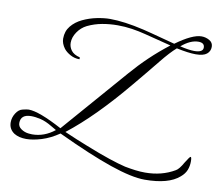

<svg xmlns="http://www.w3.org/2000/svg" viewBox="-95 -680 1019 895"><g transform="rotate(10 414.0 -232.0)"><path d="M644 123Q583 123 479.5 87.5Q376 52 221 -21Q180 7 139.5 19.5Q99 32 67 32Q33 32 10 18Q-17 0 -17 -32Q-17 -55 -4 -75.5Q9 -96 27 -100Q47 -105 56 -105Q104 -105 216 -45L483 -352Q521 -396 563.5 -436.5Q606 -477 654 -514L528 -546Q497 -554 464 -559Q431 -564 396 -564Q359 -564 323 -557.5Q287 -551 254 -535Q228 -522 211 -497Q194 -472 194 -446Q194 -426 206.5 -409.5Q219 -393 248 -386Q247 -385 248 -381Q249 -377 247 -377Q224 -377 204 -388Q184 -399 173 -413Q156 -436 156 -459Q156 -494 176 -518.5Q196 -543 227.5 -558Q259 -573 293.5 -580Q328 -587 356 -587Q389 -587 429.5 -581.5Q470 -576 517 -565Q520 -565 670 -525Q747 -581 790 -581Q810 -581 827.5 -571Q845 -561 845 -541Q845 -520 829 -507Q813 -494 777 -494Q743 -494 686 -506Q657 -481 616 -430Q575 -379 514 -306Q368 -130 242 -32Q274 -18 299.5 -7.5Q325 3 353 14Q418 40 466 56Q514 72 544 79Q570 84 594 87Q618 90 640 90Q719 90 780 54Q795 46 814 12Q833 -19 837 -19Q842 -19 842 2Q842 24 834.5 43Q827 62 808 78Q757 123 644 123ZM767 -508Q809 -508 809 -531Q809 -554 780 -554Q742 -554 700 -518Q721 -513 738 -510.5Q755 -508 767 -508ZM91 6Q148 6 197 -33L171 -48Q143 -65 118 -71Q93 -77 73 -77Q23 -77 23 -36Q23 -19 39 -8Q55 3 75 5Q79 5 83 5.5Q87 6 91 6Z"/></g></svg>

Font: Ephesis
Style: Regular
Weight: 400
Designer: Robert E. Leuschke
Foundry: Robert E. Leuschke
Version: Version 1.010; ttfautohint (v1.8.3)